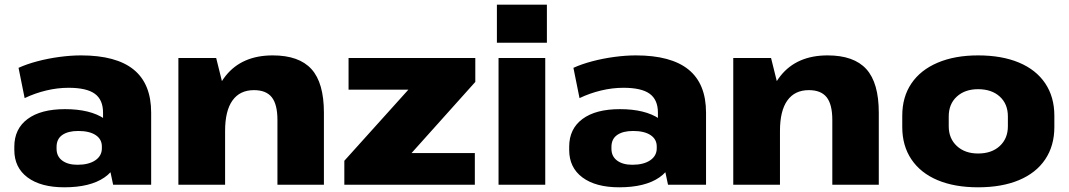

<svg xmlns="http://www.w3.org/2000/svg" viewBox="-20 -787 4556 818"><path d="M419 -203V-307Q419 -362 384 -387.5Q349 -413 272 -413Q225 -413 177 -401.5Q129 -390 85 -369L59 -498Q94 -514 139.5 -526Q185 -538 233.5 -544.5Q282 -551 325 -551Q475 -551 549.5 -490.5Q624 -430 624 -307V0H462ZM254 11Q154 11 97.5 -31Q41 -73 41 -148V-162Q41 -238 97.5 -280Q154 -322 257 -322Q364 -322 425 -281Q486 -240 486 -165V-150Q486 -73 425 -31Q364 11 254 11ZM310 -85Q358 -85 386 -104Q414 -123 414 -155V-163Q414 -194 387.5 -211.5Q361 -229 313 -229Q270 -229 245.5 -212Q221 -195 221 -161V-153Q221 -121 245 -103Q269 -85 310 -85Z M1162 -276Q1162 -342 1138 -372.5Q1114 -403 1062 -403Q1002 -403 970.5 -359Q939 -315 939 -229L872 -140V-212Q872 -377 941.5 -464Q1011 -551 1142 -551Q1254 -551 1307 -492.5Q1360 -434 1360 -307V0H1162ZM740 -540H901L939 -387V0H740Z M1447 -102 1782 -474 1800 -405H1465V-540H2005V-438L1668 -62L1650 -135H2003V0H1447Z M2303 -540V0H2104V-540ZM2310 -767V-605H2097V-767Z M2783 -203V-307Q2783 -362 2748 -387.5Q2713 -413 2636 -413Q2589 -413 2541 -401.5Q2493 -390 2449 -369L2423 -498Q2458 -514 2503.5 -526Q2549 -538 2597.5 -544.5Q2646 -551 2689 -551Q2839 -551 2913.5 -490.5Q2988 -430 2988 -307V0H2826ZM2618 11Q2518 11 2461.5 -31Q2405 -73 2405 -148V-162Q2405 -238 2461.5 -280Q2518 -322 2621 -322Q2728 -322 2789 -281Q2850 -240 2850 -165V-150Q2850 -73 2789 -31Q2728 11 2618 11ZM2674 -85Q2722 -85 2750 -104Q2778 -123 2778 -155V-163Q2778 -194 2751.5 -211.5Q2725 -229 2677 -229Q2634 -229 2609.5 -212Q2585 -195 2585 -161V-153Q2585 -121 2609 -103Q2633 -85 2674 -85Z M3526 -276Q3526 -342 3502 -372.5Q3478 -403 3426 -403Q3366 -403 3334.5 -359Q3303 -315 3303 -229L3236 -140V-212Q3236 -377 3305.5 -464Q3375 -551 3506 -551Q3618 -551 3671 -492.5Q3724 -434 3724 -307V0H3526ZM3104 -540H3265L3303 -387V0H3104Z M4147 11Q4047 11 3974.5 -19.5Q3902 -50 3863 -108Q3824 -166 3824 -246V-294Q3824 -374 3863 -431.5Q3902 -489 3975 -520Q4048 -551 4147 -551Q4248 -551 4321 -520.5Q4394 -490 4433 -432Q4472 -374 4472 -294V-246Q4472 -166 4433 -108Q4394 -50 4321 -19.5Q4248 11 4147 11ZM4147 -133Q4205 -133 4239.5 -165Q4274 -197 4274 -249V-291Q4274 -344 4239.5 -375.5Q4205 -407 4147 -407Q4091 -407 4056.5 -375.5Q4022 -344 4022 -291V-249Q4022 -197 4056.5 -165Q4091 -133 4147 -133Z"/></svg>

Font: Pathway Extreme ExtraBold
Style: Regular
Weight: 800
Designer: Eduardo Rodriguez Tunni
Foundry: Eduardo Rodriguez Tunni
Version: Version 1.001;gftools[0.9.26]